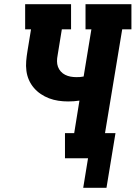

<svg xmlns="http://www.w3.org/2000/svg" viewBox="-20 -755 647 916"><path d="M488 141H377L400 0H290V-120H334L359 -275Q346 -273 332.5 -272Q319 -271 305 -271Q281 -271 258 -274.5Q235 -278 214 -286Q193 -294 174.5 -306.5Q156 -319 141.5 -336Q127 -353 118 -373.5Q109 -394 106 -417Q103 -440 105 -463.5Q107 -487 111 -511L128 -615H100V-735H319V-615H275L255 -492Q252 -477 252 -463Q252 -449 256.5 -436.5Q261 -424 270 -414Q279 -404 291 -398Q303 -392 316.5 -389.5Q330 -387 344 -387Q353 -387 361.5 -387.5Q370 -388 379 -390L416 -615H388V-735H607V-615H563L481 -120H531Z"/></svg>

Font: Iosevka Slab HvExObl
Style: Regular
Weight: 900
Width: 7
Italic angle: -9°
Monospace: yes
Designer: Belleve Invis
Foundry: Belleve Invis
Version: Version 11.1.1; ttfautohint (v1.8.3)